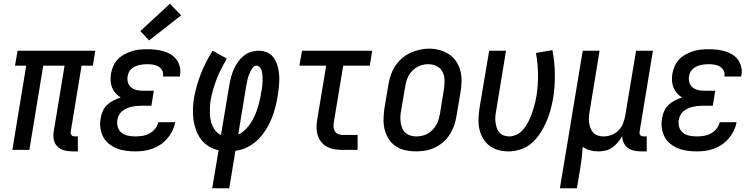

<svg xmlns="http://www.w3.org/2000/svg" viewBox="-20 -801 4040 1026"><path d="M367 8Q345 8 323.5 2.5Q302 -3 287 -18Q272 -33 267.5 -54.5Q263 -76 267 -98L325 -450H211L137 0H46L120 -450H60L74 -530H489L476 -450H416L358 -98Q357 -93 358 -88Q359 -83 362 -79Q365 -75 370 -73.5Q375 -72 380 -72H396V8Z M703 8Q677 8 651.5 4.5Q626 1 603 -8.5Q580 -18 561 -33.5Q542 -49 531 -70.5Q520 -92 516.5 -117.5Q513 -143 518 -169Q521 -189 529.5 -208Q538 -227 553 -241Q568 -255 587 -264.5Q606 -274 625 -280Q610 -289 598 -302.5Q586 -316 579 -333Q572 -350 571 -369Q570 -388 573 -407Q577 -428 585.5 -448Q594 -468 609.5 -484Q625 -500 644.5 -510.5Q664 -521 684.5 -527.5Q705 -534 726 -536Q747 -538 768 -538Q790 -538 812 -535.5Q834 -533 854.5 -527Q875 -521 893 -510Q911 -499 923.5 -482Q936 -465 941 -443.5Q946 -422 942 -400Q942 -398 941.5 -396Q941 -394 941 -392H851Q851 -393 851 -394Q851 -395 851 -396Q854 -411 846.5 -424.5Q839 -438 826.5 -445.5Q814 -453 798.5 -455.5Q783 -458 768 -458Q757 -458 746 -457Q735 -456 724 -453.5Q713 -451 702.5 -446Q692 -441 683 -433.5Q674 -426 669 -415.5Q664 -405 662 -394Q659 -376 664 -359.5Q669 -343 682 -333Q695 -323 711.5 -319.5Q728 -316 746 -316H802L789 -236H733Q720 -236 707 -234.5Q694 -233 681 -230Q668 -227 655 -221Q642 -215 631.5 -206Q621 -197 615 -184.5Q609 -172 607 -159Q604 -139 610 -120.5Q616 -102 630.5 -91Q645 -80 664 -76Q683 -72 703 -72Q722 -72 741 -75Q760 -78 778 -87.5Q796 -97 809 -113Q822 -129 826 -148H916Q912 -125 901.5 -103Q891 -81 875 -62Q859 -43 838.5 -29Q818 -15 795 -6.5Q772 2 749 5Q726 8 703 8ZM777 -585 730 -635 888 -781 948 -719Z M1114 205 1148 2Q1120 -4 1095.5 -19Q1071 -34 1054.5 -56Q1038 -78 1028 -105Q1018 -132 1014 -160.5Q1010 -189 1011 -219.5Q1012 -250 1017 -279Q1023 -312 1032.5 -345Q1042 -378 1054.5 -409.5Q1067 -441 1082.5 -471Q1098 -501 1116 -530L1192 -488Q1177 -462 1163 -435Q1149 -408 1138.5 -380.5Q1128 -353 1119.5 -324.5Q1111 -296 1106 -268Q1103 -250 1102 -232Q1101 -214 1101.5 -195.5Q1102 -177 1105.5 -160Q1109 -143 1116 -127.5Q1123 -112 1134.5 -99Q1146 -86 1161 -80L1206 -350Q1210 -371 1215.5 -391.5Q1221 -412 1230 -432Q1239 -452 1252 -470.5Q1265 -489 1282.5 -503Q1300 -517 1321 -523.5Q1342 -530 1363 -530Q1382 -530 1400 -524Q1418 -518 1430.5 -506Q1443 -494 1451.5 -478Q1460 -462 1464.5 -444.5Q1469 -427 1471 -408.5Q1473 -390 1472.5 -371Q1472 -352 1470 -332.5Q1468 -313 1465 -295Q1460 -263 1452 -230.5Q1444 -198 1431.5 -167.5Q1419 -137 1400.5 -107.5Q1382 -78 1357.5 -54Q1333 -30 1302 -14.5Q1271 1 1238 5L1205 205ZM1253 -82Q1273 -91 1290 -107.5Q1307 -124 1319.5 -143Q1332 -162 1341 -182.5Q1350 -203 1356.5 -223.5Q1363 -244 1368 -265.5Q1373 -287 1376 -308Q1378 -318 1379.5 -328Q1381 -338 1382 -348Q1383 -358 1383 -368.5Q1383 -379 1383 -388.5Q1383 -398 1381.5 -408Q1380 -418 1377 -427Q1374 -436 1367 -443Q1360 -450 1350 -450Q1339 -450 1331.5 -440.5Q1324 -431 1319 -421Q1314 -411 1310 -400.5Q1306 -390 1303.5 -379.5Q1301 -369 1299 -358Q1297 -347 1295 -337Z M1810 0Q1788 0 1767 -3.5Q1746 -7 1728 -16.5Q1710 -26 1697 -42Q1684 -58 1678 -77.5Q1672 -97 1671.5 -118.5Q1671 -140 1675 -161L1723 -450H1580L1594 -530H1969L1956 -450H1814L1764 -148Q1762 -136 1762.5 -123Q1763 -110 1769 -100Q1775 -90 1786 -85Q1797 -80 1810 -80H1891V0Z M2203 8Q2174 8 2146.5 2Q2119 -4 2096 -19Q2073 -34 2058 -57Q2043 -80 2036 -106.5Q2029 -133 2029.5 -162.5Q2030 -192 2034 -221L2056 -351Q2060 -376 2068.5 -400.5Q2077 -425 2091.5 -447.5Q2106 -470 2127 -488.5Q2148 -507 2172 -518Q2196 -529 2221.5 -535Q2247 -541 2272 -541Q2302 -541 2329 -533.5Q2356 -526 2379 -511Q2402 -496 2417.5 -473Q2433 -450 2440 -423.5Q2447 -397 2446.5 -367.5Q2446 -338 2441 -309L2419 -179Q2415 -154 2406.5 -129.5Q2398 -105 2383.5 -82.5Q2369 -60 2348.5 -42Q2328 -24 2304 -12.5Q2280 -1 2254 3.5Q2228 8 2203 8ZM2205 -72Q2220 -72 2236 -75.5Q2252 -79 2266 -87Q2280 -95 2291.5 -107Q2303 -119 2311 -133Q2319 -147 2323.5 -162Q2328 -177 2331 -193L2352 -323Q2356 -347 2355.5 -371.5Q2355 -396 2345 -416.5Q2335 -437 2314 -447.5Q2293 -458 2268 -458Q2245 -458 2222.5 -449Q2200 -440 2183 -422.5Q2166 -405 2157 -382.5Q2148 -360 2145 -337L2123 -207Q2120 -191 2119.5 -175Q2119 -159 2121.5 -144Q2124 -129 2130 -115Q2136 -101 2147.5 -91Q2159 -81 2174 -76.5Q2189 -72 2205 -72Q2205 -72 2205 -72Q2205 -72 2205 -72Z M2698 8Q2670 8 2643.5 1Q2617 -6 2596 -22Q2575 -38 2561.5 -61Q2548 -84 2542 -110Q2536 -136 2537 -164Q2538 -192 2542 -221L2594 -530H2684L2631 -207Q2628 -192 2627 -177Q2626 -162 2628 -147Q2630 -132 2634.5 -118.5Q2639 -105 2648 -94Q2657 -83 2671 -77.5Q2685 -72 2700 -72Q2717 -72 2734 -78.5Q2751 -85 2764.5 -97.5Q2778 -110 2788 -125Q2798 -140 2806 -156Q2814 -172 2820 -188.5Q2826 -205 2831 -221.5Q2836 -238 2840 -255Q2844 -272 2847 -289Q2856 -348 2855 -405Q2854 -462 2844 -518L2932 -533Q2944 -470 2945 -406Q2946 -342 2936 -277Q2930 -244 2921.5 -212.5Q2913 -181 2899.5 -150Q2886 -119 2867 -89.5Q2848 -60 2822 -37Q2796 -14 2763 -3Q2730 8 2698 8Z M2972 205 3094 -530H3184L3131 -207Q3128 -192 3127 -176Q3126 -160 3128 -145Q3130 -130 3135.5 -116Q3141 -102 3151 -91.5Q3161 -81 3175.5 -76.5Q3190 -72 3206 -72Q3227 -72 3248 -80Q3269 -88 3285 -104Q3301 -120 3309 -140.5Q3317 -161 3321 -182L3379 -530H3469L3398 -98Q3397 -93 3397.5 -88Q3398 -83 3401.5 -79Q3405 -75 3410 -73.5Q3415 -72 3420 -72H3436V8H3407Q3387 8 3368.5 4Q3350 0 3335.5 -10.5Q3321 -21 3313 -38Q3305 -55 3305 -74Q3295 -56 3281.5 -40Q3268 -24 3251.5 -12.5Q3235 -1 3215.5 3.5Q3196 8 3177 8Q3154 8 3132.5 2Q3111 -4 3094 -16Q3092 14 3088.5 43.5Q3085 73 3080 102L3063 205Z M3703 8Q3677 8 3651.5 4.5Q3626 1 3603 -8.5Q3580 -18 3561 -33.5Q3542 -49 3531 -70.5Q3520 -92 3516.5 -117.5Q3513 -143 3518 -169Q3521 -189 3529.5 -208Q3538 -227 3553 -241Q3568 -255 3587 -264.5Q3606 -274 3625 -280Q3610 -289 3598 -302.5Q3586 -316 3579 -333Q3572 -350 3571 -369Q3570 -388 3573 -407Q3577 -428 3585.5 -448Q3594 -468 3609.5 -484Q3625 -500 3644.5 -510.5Q3664 -521 3684.5 -527.5Q3705 -534 3726 -536Q3747 -538 3768 -538Q3790 -538 3812 -535.5Q3834 -533 3854.5 -527Q3875 -521 3893 -510Q3911 -499 3923.5 -482Q3936 -465 3941 -443.5Q3946 -422 3942 -400Q3942 -398 3941.5 -396Q3941 -394 3941 -392H3851Q3851 -393 3851 -394Q3851 -395 3851 -396Q3854 -411 3846.5 -424.5Q3839 -438 3826.5 -445.5Q3814 -453 3798.5 -455.5Q3783 -458 3768 -458Q3757 -458 3746 -457Q3735 -456 3724 -453.5Q3713 -451 3702.5 -446Q3692 -441 3683 -433.5Q3674 -426 3669 -415.5Q3664 -405 3662 -394Q3659 -376 3664 -359.5Q3669 -343 3682 -333Q3695 -323 3711.5 -319.5Q3728 -316 3746 -316H3802L3789 -236H3733Q3720 -236 3707 -234.5Q3694 -233 3681 -230Q3668 -227 3655 -221Q3642 -215 3631.5 -206Q3621 -197 3615 -184.5Q3609 -172 3607 -159Q3604 -139 3610 -120.5Q3616 -102 3630.5 -91Q3645 -80 3664 -76Q3683 -72 3703 -72Q3722 -72 3741 -75Q3760 -78 3778 -87.5Q3796 -97 3809 -113Q3822 -129 3826 -148H3916Q3912 -125 3901.5 -103Q3891 -81 3875 -62Q3859 -43 3838.5 -29Q3818 -15 3795 -6.5Q3772 2 3749 5Q3726 8 3703 8Z"/></svg>

Font: Iosevka Curly Medium Oblique
Style: Regular
Weight: 500
Italic angle: -9°
Monospace: yes
Designer: Belleve Invis
Foundry: Belleve Invis
Version: Version 11.1.0; ttfautohint (v1.8.3)